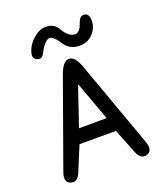

<svg xmlns="http://www.w3.org/2000/svg" viewBox="-178 -1116 1087 1260"><g transform="rotate(-20 365.5 -486.0)"><path d="M215.6 -838.1Q197.1 -801.2 163.1 -816.6Q134.3 -829.8 145.9 -869.8Q160.9 -921.6 204 -959Q247.4 -996.4 292.1 -995.9Q350.7 -995.5 377.3 -946.3Q411.3 -885.6 456.5 -883.8Q490.9 -882.5 511.1 -944.9Q524.4 -986.2 553.3 -984.9Q592.4 -983.6 589.8 -924.3Q587.7 -874.2 546.8 -835.5Q512.4 -803.4 460.8 -803Q391.5 -802.5 355 -859.2Q311.1 -926.9 282.7 -917.2Q250 -906.7 215.6 -838.1ZM433.6 -665.5 651.4 -59.6Q675.3 7.3 627 21.5Q580.6 35.2 556.6 -32.2L491.7 -196.3H236.8L168.9 -32.2Q145.5 34.7 98.6 21.5Q50.8 7.3 74.2 -59.6L291.5 -665.5Q320.8 -746.6 362.8 -746.6Q404.3 -746.6 433.6 -665.5ZM362.8 -569.8 269.5 -295.4 462.9 -296.4Z"/></g></svg>

Font: Comic Relief LRS
Style: Regular
Weight: 400
Designer: Jeff Davis
Foundry: Loudifier
Version: Version 1.0